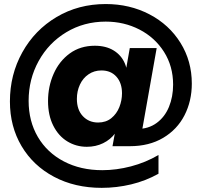

<svg xmlns="http://www.w3.org/2000/svg" viewBox="-20 -726 978 931"><path d="M571.6 -273.5Q571.6 -323.6 544.6 -354Q517.6 -384.4 471.8 -384.4Q436.7 -384.4 409.3 -365.7Q381.9 -347.1 367.4 -315.5Q352.8 -283.9 352.8 -246.7Q352.8 -193.5 381.8 -162.7Q410.9 -131.9 455.8 -131.9Q493.9 -131.9 519.9 -153.1Q545.9 -174.2 558.8 -206.9Q571.6 -239.7 571.6 -273.5ZM549.7 -149.6 565.3 -149.9Q561 -110.1 538.2 -79.5Q515.5 -48.9 479.9 -31.6Q444.3 -14.2 401.1 -14.2Q349.3 -14.2 306.4 -40.4Q263.5 -66.6 238.2 -116.9Q212.9 -167.2 212.9 -236.1Q212.9 -306.5 240 -368Q267.1 -429.5 318.3 -466.9Q369.5 -504.2 439.9 -504.2Q493.7 -504.2 531.2 -481.2Q568.8 -458.1 585.7 -417.7Q602.6 -377.4 595.4 -325.6H579.8L609.3 -492.8H739.7L661.7 -52.8L602.9 -100.6H644.4Q699.8 -100.6 739.4 -129.6Q779 -158.5 799.2 -207.5Q819.4 -256.5 819.4 -315.8Q819.4 -404.8 775.2 -474.6Q730.9 -544.3 656.2 -582.8Q581.5 -621.2 492.6 -621.2Q387.3 -621.2 301.7 -569.8Q216.1 -518.3 167.4 -430.1Q118.8 -341.9 118.8 -237.1Q118.8 -138.4 163.6 -62Q208.5 14.3 289.7 56.7Q370.9 99.2 476.1 99.2Q544.4 99.2 615 80.7Q685.6 62.3 748.5 25.6V116.4Q686.6 151.1 616.1 168Q545.6 184.9 473.1 184.9Q343 184.9 241.9 131.2Q140.7 77.5 84.4 -17.7Q28.1 -112.9 28.1 -234.1Q28.1 -364.2 88.3 -472.4Q148.4 -580.5 254.4 -643.5Q360.3 -706.4 492.6 -706.4Q609.1 -706.4 704.7 -656.5Q800.4 -606.5 855.2 -518.2Q910.1 -429.9 910.1 -320.8Q910.1 -236.2 874.7 -167.1Q839.4 -98.1 771.3 -57.6Q703.2 -17.1 609.1 -17.1H525.5Z"/></svg>

Font: TASA Explorer VF
Style: Regular
Weight: 400
Designer: Weizhong Zhang
Foundry: Local Remote
Version: Version 1.000;Glyphs 3.2 (3192)